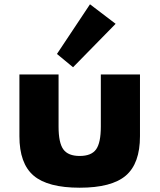

<svg xmlns="http://www.w3.org/2000/svg" viewBox="-20 -859 744 895"><path d="M351.5 16Q202.5 16 136.5 -40.5Q70.5 -97 70.5 -224V-512H253V-269Q253 -193.5 275.2 -162.8Q297.5 -132 351.5 -132Q406 -132 428 -162.8Q450 -193.5 450 -269V-512H632.5V-224Q632.5 -97 566.5 -40.5Q500.5 16 351.5 16ZM320.5 -545.5 245.5 -607.5 399.5 -839 519 -748Z"/></svg>

Font: Spartan Thin ExtraBold
Style: Regular
Weight: 800
Version: Version 1.004